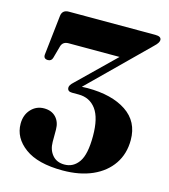

<svg xmlns="http://www.w3.org/2000/svg" viewBox="-107 -786 781 885"><g transform="rotate(15 283.5 -343.0)"><path d="M541 -202Q541 -136.5 508 -87.8Q475 -39 414.8 -12.2Q354.5 14.5 273 14.5Q154.5 14.5 92.8 -31Q31 -76.5 31 -144Q31 -186 56 -213Q81 -240 118 -240Q154 -240 174.8 -217.8Q195.5 -195.5 195.5 -159.5V-101Q195.5 -63.5 216.2 -38.8Q237 -14 274 -14Q317 -14 342.5 -50.8Q368 -87.5 368 -174.5Q368 -261 337.8 -302Q307.5 -343 254.5 -343H223Q200.5 -343 200.5 -362Q200.5 -373.5 217 -388.5L392 -559H149Q121 -559 114 -534.5L98 -476.5Q93.5 -459.5 76 -459.5Q54.5 -460 56.5 -481L77.5 -669.5Q80.5 -700 112.5 -700H525Q553.5 -700 553.5 -682.5Q553.5 -677 549 -669Q544.5 -661 530.5 -648L259.5 -381Q273.5 -382 286.5 -382Q403 -382 472 -336Q541 -290 541 -202Z"/></g></svg>

Font: Fraunces 72pt S000
Style: Bold
Weight: 700
Version: Version 1.000; ttfautohint (v1.8.3)